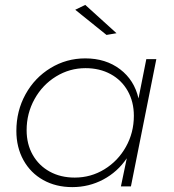

<svg xmlns="http://www.w3.org/2000/svg" viewBox="-20 -763 713 786"><path d="M47 -227Q47 -309 84.5 -377Q122 -445 187 -484.5Q252 -524 329 -524Q413 -524 471.5 -479.5Q530 -435 547 -360L579 -521H620L516 0H475L499 -115Q461 -59 402.5 -28Q344 3 276 3Q209 3 157 -26Q105 -55 76 -107.5Q47 -160 47 -227ZM528 -289Q528 -346 503 -390.5Q478 -435 433 -459.5Q388 -484 330 -484Q265 -484 209.5 -450Q154 -416 121.5 -357.5Q89 -299 89 -230Q89 -173 114 -129Q139 -85 183.5 -60.5Q228 -36 286 -36Q352 -36 407.5 -70Q463 -104 495.5 -162Q528 -220 528 -289ZM329 -743 457 -627 416 -620 288 -723Z"/></svg>

Font: Gontserrat ExtraLight
Style: Italic
Weight: 275
Italic angle: -11.3°
Designer: Julieta Ulanovsky
Foundry: Julieta Ulanovsky
Version: Version 6.001